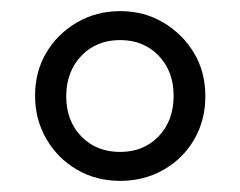

<svg xmlns="http://www.w3.org/2000/svg" viewBox="-20 -734 432 345"><path d="M196 -409Q153 -409 118.5 -429Q84 -449 63.5 -484Q43 -519 43 -562Q43 -605 63 -639Q83 -673 118 -693.5Q153 -714 196 -714Q239 -714 273.5 -693.5Q308 -673 328.5 -639Q349 -605 349 -561Q349 -518 329 -483.5Q309 -449 274 -429Q239 -409 196 -409ZM196 -461Q238 -461 265 -489Q292 -517 292 -562Q292 -606 265 -634Q238 -662 196 -662Q153 -662 126 -633.5Q99 -605 99 -561Q99 -517 126 -489Q153 -461 196 -461Z"/></svg>

Font: Nunito Sans 7pt SemiExpanded Light
Style: Regular
Weight: 300
Width: 6
Designer: Vernon Adams
Foundry: Vernon Adams
Version: Version 3.101;gftools[0.9.27]